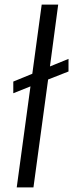

<svg xmlns="http://www.w3.org/2000/svg" viewBox="-20 -819 319 838"><path d="M53 -1 113 -442 38 -412V-463L121 -497L162 -799H234L198 -529L279 -562V-507L190 -472L126 -1Z"/></svg>

Font: Merriweather Sans Light
Style: Italic
Weight: 300
Italic angle: -7.5°
Designer: Eben Sorkin
Foundry: Eben Sorkin
Version: Version 2.001; ttfautohint (v1.8.3)